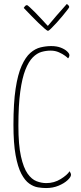

<svg xmlns="http://www.w3.org/2000/svg" viewBox="-20 -942 409 971"><path d="M213 9Q194 9 172 5.5Q150 2 128 -13.5Q106 -29 88 -63Q70 -97 59 -157Q48 -217 48 -311Q48 -421 59 -493.5Q70 -566 89.5 -609.5Q109 -653 133.5 -674.5Q158 -696 185.5 -702.5Q213 -709 239 -709Q267 -709 287.5 -701Q308 -693 319.5 -682Q331 -671 331 -663Q331 -659 329 -654Q327 -649 324 -647Q321 -651 309 -660Q297 -669 278 -677.5Q259 -686 236 -686Q213 -686 190 -679.5Q167 -673 146 -652Q125 -631 108.5 -589.5Q92 -548 82.5 -479Q73 -410 73 -306Q73 -209 86 -151Q99 -93 119.5 -64Q140 -35 165 -25.5Q190 -16 214 -16Q254 -16 287 -36.5Q320 -57 332 -76Q334 -72 336.5 -67.5Q339 -63 339 -58Q339 -47 322 -31Q305 -15 276.5 -3Q248 9 213 9ZM223 -786Q219 -786 205.5 -797.5Q192 -809 174 -826.5Q156 -844 139 -861.5Q122 -879 111 -890.5Q100 -902 100 -902Q100 -902 105 -909Q110 -916 117 -916Q119 -916 130.5 -905.5Q142 -895 157.5 -879.5Q173 -864 187.5 -848Q202 -832 212 -821.5Q222 -811 222 -811Q243 -837 265.5 -862.5Q288 -888 303 -905Q318 -922 318 -922Q323 -918 326.5 -914.5Q330 -911 330 -906Q330 -904 320 -891Q310 -878 295.5 -860.5Q281 -843 265.5 -826Q250 -809 238 -797.5Q226 -786 223 -786Z"/></svg>

Font: Yanone Kaffeesatz ExtraLight ExtraLight
Style: Regular
Weight: 250
Version: Version 2.003